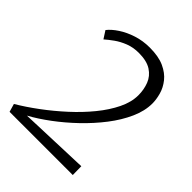

<svg xmlns="http://www.w3.org/2000/svg" viewBox="-210 -878 1001 1001"><g transform="rotate(45 291.0 -377.0)"><path d="M496 0H30L17 -45Q72 -77.5 131.2 -121.5Q190.5 -165.5 246.2 -216.5Q302 -267.5 346.5 -322Q391 -376.5 417.5 -431Q444 -485.5 444 -536Q444 -578 430 -614Q416 -650 382.2 -672Q348.5 -694 289 -694Q248.5 -694 214.5 -680.8Q180.5 -667.5 154 -648.5Q127.5 -629.5 109 -613L82 -655Q101 -679.5 135.5 -702.2Q170 -725 215 -739.5Q260 -754 310 -754Q375.5 -754 417.5 -734.8Q459.5 -715.5 483.2 -685.5Q507 -655.5 516.5 -621.2Q526 -587 526 -557Q526 -502 499.5 -443Q473 -384 428.8 -326.5Q384.5 -269 329.8 -216.5Q275 -164 217.5 -121.2Q160 -78.5 108 -50L495 -64Z"/></g></svg>

Font: Merriweather Sans Variable Regular
Style: Italic
Weight: 300
Italic angle: -8°
Designer: Eben Sorkin
Foundry: Eben Sorkin
Version: Version 2.001